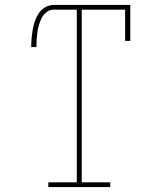

<svg xmlns="http://www.w3.org/2000/svg" viewBox="-20 -755 640 775"><path d="M175 0V-19H290V-716H196Q181 -716 168.5 -706.5Q156 -697 149 -683.5Q142 -670 137.5 -655.5Q133 -641 131 -626Q129 -611 128 -595.5Q127 -580 127 -565H106Q106 -583 107.5 -600.5Q109 -618 112 -635.5Q115 -653 121 -670Q127 -687 137 -702Q147 -717 163 -726Q179 -735 196 -735H506V-590H485V-716H310V-19H425V0Z"/></svg>

Font: Iosevka Curly Slab ThEx
Style: Regular
Weight: 100
Width: 7
Monospace: yes
Designer: Belleve Invis
Foundry: Belleve Invis
Version: Version 11.1.0; ttfautohint (v1.8.3)